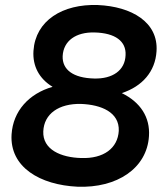

<svg xmlns="http://www.w3.org/2000/svg" viewBox="-20 -731 662 763"><path d="M288 11C445 17 564 -62 572 -190C577 -265 538 -325 464 -361C546 -388 597 -447 602 -527C610 -643 503 -705 369 -711C228 -716 121 -649 113 -529C109 -468 136 -418 189 -386C95 -359 32 -290 26 -197C18 -66 140 4 288 11ZM303 -103C223 -105 149 -136 152 -209C155 -279 214 -320 302 -318C382 -315 455 -285 452 -211C448 -142 392 -100 303 -103ZM354 -419C271 -421 227 -454 229 -508C232 -569 282 -604 356 -602C438 -600 482 -567 479 -512C477 -451 427 -417 354 -419Z"/></svg>

Font: Fixel Display SemiBold
Style: Italic
Weight: 600
Italic angle: -10°
Designer: AlfaBravo + MacPaw
Foundry: Kyrylo Tkachov, Marchela Mozhyna, Serhii Makarenko, Maria Weinstein, Zakhar Kryvoshyya
Version: Version 1.210;Glyphs 3.2 (3217)